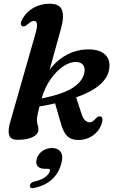

<svg xmlns="http://www.w3.org/2000/svg" viewBox="-20 -739 624 1030"><path d="M170.5 -559.5Q181 -597.5 178 -612.2Q175 -627 162.5 -627Q148.5 -627 127.5 -608Q110.5 -593 99.5 -598.5Q84 -606.5 99.5 -636Q119.5 -673.5 158 -696.2Q196.5 -719 246 -719Q300.5 -719 312.8 -684.2Q325 -649.5 307.5 -586.5L246 -364Q284 -416.5 340.2 -446Q396.5 -475.5 461.5 -474Q516.5 -472.5 544.5 -445.5Q572.5 -418.5 566 -370.5Q560 -324 516.5 -285.2Q473 -246.5 388.5 -216.5L416 -132.5Q424.5 -105.5 435.2 -94.8Q446 -84 459 -83Q469.5 -82.5 477.8 -88.5Q486 -94.5 493 -102.5Q501 -111 507 -113.5Q513 -116 518.5 -114.5Q533.5 -110.5 528.5 -86.5Q518 -42 482 -14.8Q446 12.5 397 12Q360 11 340 -9.5Q320 -30 308 -72.5L275.5 -184.5Q236.5 -175.5 192 -168Q182.5 -131.5 180.2 -117.2Q178 -103 178 -94.5Q178 -80 182 -69.5Q186 -59 186 -44Q186 -19 156 -4Q126 11 74 11Q37 11 29.2 -14Q21.5 -39 34.5 -83.5ZM391 -406.5Q357.5 -408.5 320.2 -383.8Q283 -359 251.5 -314.2Q220 -269.5 203.5 -211Q321 -234.5 373 -269.8Q425 -305 433 -351Q437 -375.5 426 -390.2Q415 -405 391 -406.5ZM221 166.5Q192 166.5 181.2 151.5Q170.5 136.5 177 114Q183.5 88 207 71.5Q230.5 55 258.5 55Q290.5 55 305.2 75.5Q320 96 309.5 136.5Q296 188 260.5 221.8Q225 255.5 165 269Q140.5 275 140.5 257.5Q141.5 240.5 163.5 235Q204 226 224 209.8Q244 193.5 248 178Q251 166.5 237 166.5Z"/></svg>

Font: Fraunces 9pt S000 SemiBold
Style: Italic
Weight: 600
Italic angle: -16°
Version: Version 1.000; ttfautohint (v1.8.3)